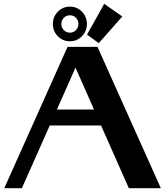

<svg xmlns="http://www.w3.org/2000/svg" viewBox="-20 -982 862 1002"><path d="M376.2 -889.2Q363.3 -902.3 344.7 -902.3Q326.2 -902.3 313.2 -889.2Q300.3 -876 300.3 -856.9Q300.3 -837.9 313.2 -824.7Q326.2 -811.5 344.7 -811.5Q363.3 -811.5 376.2 -824.7Q389.2 -837.9 389.2 -856.9Q389.2 -876 376.2 -889.2ZM281.7 -920.9Q307.6 -947.3 344.7 -947.3Q381.8 -947.3 407.7 -920.9Q433.6 -894.5 433.6 -856.9Q433.6 -819.3 407.7 -793Q381.8 -766.6 344.7 -766.6Q307.6 -766.6 281.7 -793Q255.9 -819.3 255.9 -856.9Q255.9 -894.5 281.7 -920.9ZM523.9 -961.9 618.2 -896 495.6 -756.8 434.1 -801.3ZM2.4 0 332.5 -737.3H488.8L819.3 0H652.3L507.3 -327.1H239.7L94.2 0ZM470.7 -410.2 374 -628.9 276.9 -410.2Z"/></svg>

Font: Klaudia
Style: Bold
Weight: 700
Designer: Wojciech Kalinowski "wmk69" (wmk69@o2.pl)
Foundry: Wojciech Kalinowski "wmk69" (wmk69@o2.pl)
Version: Version 3.1.0; 2021-05-10